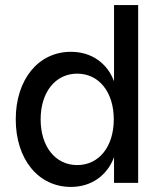

<svg xmlns="http://www.w3.org/2000/svg" viewBox="-20 -720 639 756"><path d="M259 16C340 16 402 -29 429 -101V0H524V-700H429V-400C402 -472 340 -516 259 -516C131 -516 42 -407 42 -250C42 -93 131 16 259 16ZM284 -70C198 -70 140 -143 140 -250C140 -357 198 -430 284 -430C370 -430 428 -357 428 -250C428 -143 370 -70 284 -70Z"/></svg>

Font: Uncut Sans Medium
Style: Regular
Weight: 500
Designer: Kasper Nordkvist
Foundry: UNCUT.wtf
Version: Version 1.304;Glyphs 3.2 (3246)